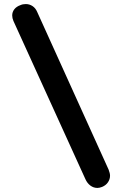

<svg xmlns="http://www.w3.org/2000/svg" viewBox="-20 -818 601 944"><path d="M459 106Q440 106 424.5 94.5Q409 83 400 63L46 -715Q40 -729 40 -742Q40 -759 50.5 -772.5Q61 -786 81 -793Q92 -798 107 -798Q125 -798 140 -788Q155 -778 163 -759L514 16Q521 34 521 46Q521 63 511 78Q501 93 482 101Q469 106 459 106Z"/></svg>

Font: Kodchasan
Style: Bold
Weight: 700
Designer: Katatrad Aksorn Co.,Ltd.
Foundry: Cadson Demak Co.,Ltd.
Version: Version 1.000; ttfautohint (v1.6)